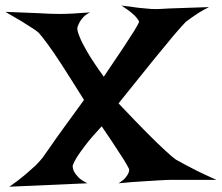

<svg xmlns="http://www.w3.org/2000/svg" viewBox="-105 -707 821 711"><path d="M-85 -663.1Q-42 -661.1 -11.7 -660.2Q18.6 -659.2 38.1 -658.2Q61.5 -657.2 76.2 -656.2Q91.8 -655.3 115.2 -655.3Q155.3 -655.3 228.5 -661.1Q212.9 -653.3 204.1 -644Q195.3 -634.8 190.4 -626Q184.6 -615.2 181.6 -605.5Q179.7 -593.8 190.4 -569.3Q198.2 -548.8 218.8 -513.7Q239.3 -478.5 279.3 -422.9Q327.1 -493.2 353.5 -533.2Q379.9 -573.2 392.6 -593.8Q407.2 -618.2 410.2 -626Q409.2 -630.9 402.3 -639.6Q396.5 -647.5 383.3 -658.7Q370.1 -669.9 344.7 -686.5Q384.8 -680.7 411.6 -677.7Q438.5 -674.8 455.1 -673.8Q474.6 -672.9 487.3 -673.8Q500 -674.8 524.4 -675.8Q544.9 -676.8 579.6 -677.7Q614.3 -678.7 668.9 -680.7Q647.5 -669.9 631.8 -660.2Q616.2 -650.4 605.5 -642.6Q592.8 -632.8 583 -626Q571.3 -614.3 540 -578.1Q513.7 -546.9 464.8 -486.8Q416 -426.8 334 -324.2Q400.4 -253.9 441.4 -212.9Q482.4 -171.9 505.9 -150.4Q533.2 -125 545.9 -116.2Q557.6 -109.4 578.1 -98.6Q595.7 -88.9 624 -74.7Q652.3 -60.5 696.3 -41H533.2Q512.7 -41 483.4 -39.1Q458 -37.1 420.9 -35.2Q383.8 -33.2 334 -28.3Q351.6 -39.1 359.9 -49.3Q368.2 -59.6 371.1 -67.4Q375 -76.2 372.1 -83Q367.2 -92.8 355.5 -112.3Q344.7 -128.9 325.2 -159.2Q305.7 -189.5 271.5 -239.3Q232.4 -197.3 211.4 -169.4Q190.4 -141.6 179.7 -125Q168 -105.5 164.1 -93.8Q164.1 -83 168.9 -72.3Q173.8 -62.5 185.1 -50.8Q196.3 -39.1 218.8 -28.3L-70.3 -15.6Q-35.2 -40 -11.7 -60.1Q11.7 -80.1 26.4 -93.8Q43 -110.4 52.7 -123Q62.5 -137.7 83 -166Q99.6 -190.4 129.4 -231.4Q159.2 -272.5 206.1 -336.9Q154.3 -419.9 122.6 -468.8Q90.8 -517.6 71.3 -543.9Q48.8 -574.2 38.1 -585.9Q28.3 -594.7 10.7 -605.5Q-3.9 -615.2 -27.3 -629.4Q-50.8 -643.6 -85 -663.1Z"/></svg>

Font: Irish Grover
Style: Regular
Weight: 400
Designer: Squid
Foundry: Font Diner, Inc DBA Sideshow
Version: Version 1.000